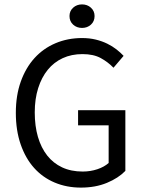

<svg xmlns="http://www.w3.org/2000/svg" viewBox="-20 -841 657 873"><path d="M348 12Q283 12 228.5 -11Q174 -34 135 -77.5Q96 -121 74 -184.5Q52 -248 52 -328Q52 -407 74.5 -470Q97 -533 137 -577Q177 -621 232.5 -644.5Q288 -668 353 -668Q387 -668 415.5 -661Q444 -654 467.5 -642.5Q491 -631 509.5 -616.5Q528 -602 542 -587L496 -533Q471 -559 438 -577Q405 -595 355 -595Q305 -595 265 -576.5Q225 -558 197 -523.5Q169 -489 153.5 -440Q138 -391 138 -330Q138 -268 152.5 -218.5Q167 -169 194.5 -134Q222 -99 262.5 -80Q303 -61 356 -61Q391 -61 422.5 -71.5Q454 -82 474 -100V-271H335V-340H550V-64Q518 -31 466 -9.5Q414 12 348 12ZM353 -714Q329 -714 312.5 -729Q296 -744 296 -768Q296 -791 312.5 -806Q329 -821 353 -821Q377 -821 393.5 -806Q410 -791 410 -768Q410 -744 393.5 -729Q377 -714 353 -714Z"/></svg>

Font: Processing Sans Pro
Style: Regular
Weight: 400
Designer: Paul D. Hunt
Foundry: Adobe Systems Incorporated
Version: Version 2.020;PS 2.000;hotconv 1.0.86;makeotf.lib2.5.63406